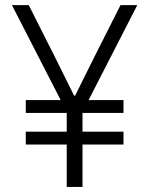

<svg xmlns="http://www.w3.org/2000/svg" viewBox="-20 -740 591 760"><path d="M244.1 -168H82V-218.8H244.1V-293H82V-343.8H220.2L27.3 -719.7H93.8L195.3 -518.6L273.4 -361.3H277.3L355.5 -518.6L457 -719.7H523.4L330.6 -343.8H468.8V-293H306.6V-218.8H468.8V-168H306.6V0H244.1Z"/></svg>

Font: Reddit Sans Fudge Light
Style: Regular
Weight: 300
Designer: Stephen Hutchings
Foundry: Reddit
Version: Version 1.013